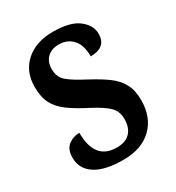

<svg xmlns="http://www.w3.org/2000/svg" viewBox="-140 -633 669 730"><g transform="rotate(-30 194.0 -268.0)"><path d="M191 10Q109 10 67.5 -17.5Q26 -45 26 -93Q26 -130 47 -146.5Q68 -163 96 -163Q96 -43 192 -43Q232 -43 251.5 -64.5Q271 -86 271 -123Q271 -157 249.5 -178Q228 -199 178 -225Q129 -250 97.5 -273Q66 -296 51 -325Q36 -354 36 -398Q36 -466 81 -506Q126 -546 200 -546Q276 -546 312 -518Q348 -490 348 -453Q348 -393 279 -393Q279 -443 256 -468Q233 -493 196 -493Q163 -493 144.5 -474.5Q126 -456 126 -425Q126 -390 149 -370Q172 -350 228 -321Q271 -298 300.5 -276.5Q330 -255 346 -226Q362 -197 362 -153Q362 -78 316.5 -34Q271 10 191 10Z"/></g></svg>

Font: Noto Serif ExtraCondensed SemiBold
Style: Regular
Weight: 600
Width: 2
Designer: Monotype Design Team
Foundry: Monotype Imaging Inc.
Version: Version 2.015; ttfautohint (v1.8.4.7-5d5b)